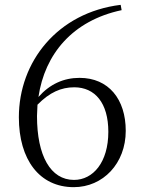

<svg xmlns="http://www.w3.org/2000/svg" viewBox="-20 -760 591 794"><path d="M285 14C406 14 500 -84 500 -219C500 -350 429 -438 309 -438C243 -438 186 -412 139 -359C165 -536 280 -675 483 -718L479 -740C218 -708 58 -505 58 -275C58 -100 143 14 285 14ZM135 -327C185 -378 233 -399 287 -399C373 -399 428 -334 428 -215C428 -89 365 -16 286 -16C189 -16 133 -116 133 -280Z"/></svg>

Font: Noto Serif CJK KR Light
Style: Regular
Weight: 300
Designer: Ryoko NISHIZUKA 西塚涼子 (kana & ideographs); Frank Grießhammer (Latin, Greek & Cyrillic); Wenlong ZHANG 张文龙 (bopomofo); San
Foundry: Adobe
Version: Version 2.001;hotconv 1.1.0;makeotfexe 2.6.0